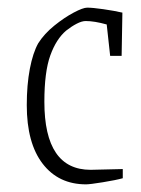

<svg xmlns="http://www.w3.org/2000/svg" viewBox="-20 -472 368 502"><path d="M50 -197Q50 -250 58 -292Q66 -334 80 -359Q96 -384 122 -405Q148 -426 172.5 -439Q197 -452 208 -452Q222 -452 250 -448Q278 -444 300 -439L298 -326H268L259 -408Q227 -417 204 -417Q194 -417 180.5 -410Q167 -403 153 -392Q127 -370 111.5 -327Q96 -284 96 -206Q96 -28 217 -28L301 -30V-6Q283 -1 249 4.5Q215 10 205 10Q133 10 91.5 -44Q50 -98 50 -197Z"/></svg>

Font: Grenze ExtraLight
Style: Regular
Weight: 275
Designer: Renata Polastri
Foundry: Omnibus-Type
Version: Version 1.002; ttfautohint (v1.8)